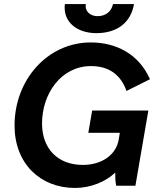

<svg xmlns="http://www.w3.org/2000/svg" viewBox="-20 -919 791 950"><path d="M351 11C428 11 502 -19 550 -65C550 -42 551 -17 555 0H650L714 -372H436L417 -262H573L567 -227C555 -155 486 -103 390 -103C265 -103 188 -184 188 -308C188 -456 283 -592 430 -592C522 -592 578 -547 606 -469L722 -527C666 -654 552 -709 429 -709C216 -709 52 -525 52 -298C52 -109 180 11 351 11ZM457 -755C560 -755 628 -808 643 -899H539C532 -862 502 -839 463 -839C426 -839 398 -864 405 -899H301C290 -814 357 -755 457 -755Z"/></svg>

Font: Fixel Display 20240404 SemiBold
Style: Italic
Weight: 600
Italic angle: -10°
Designer: AlfaBravo + MacPaw
Foundry: Kyrylo Tkachov, Marchela Mozhyna, Serhii Makarenko, Maria Weinstein, Zakhar Kryvoshyya
Version: Version 1.211;Glyphs 3.2 (3225)